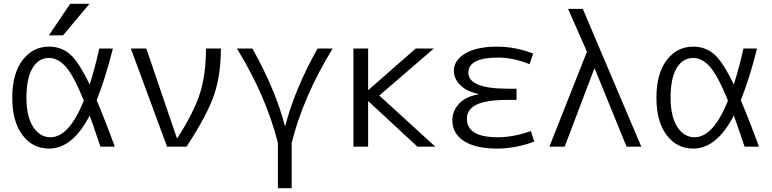

<svg xmlns="http://www.w3.org/2000/svg" viewBox="-20 -777 4090 1017"><path d="M314 -590H239L352 -757H454ZM492 -246Q538 -138 588 0H512Q470 -125 455 -165Q364 10 240 10Q153 10 99 -61.5Q45 -133 45 -260Q45 -387 99.5 -458.5Q154 -530 240 -530Q304 -530 350.5 -490Q397 -450 455 -329Q485 -425 506 -520H578Q538 -361 492 -246ZM424 -244Q370 -377 328.5 -423.5Q287 -470 240 -470Q184 -470 152 -416Q120 -362 120 -260Q120 -160 155.5 -105Q191 -50 247 -50Q346 -50 424 -244Z M919 -45Q1007 -181 1039 -282Q1071 -383 1071 -520H1150Q1150 -378 1113 -271.5Q1076 -165 968 0H865L673 -520H755L917 -45Z M1491 -110Q1541 -304 1662 -520H1742Q1587 -267 1525 -20V220H1452V-20Q1390 -267 1235 -520H1317Q1440 -300 1489 -110Z M1931 -300 2182 -520H2278L1989 -271L2286 0H2191L1931 -241H1930V0H1852V-520H1930V-300Z M2514 -277V-279Q2451 -293 2417.5 -327Q2384 -361 2384 -402Q2384 -458 2445 -494Q2506 -530 2613 -530Q2710 -530 2804 -493L2785 -437Q2698 -472 2619 -472Q2461 -472 2461 -392Q2461 -307 2673 -307H2716V-248H2673Q2556 -248 2504.5 -223Q2453 -198 2453 -148Q2453 -50 2616 -50Q2701 -50 2792 -83L2810 -27Q2711 10 2613 10Q2499 10 2437.5 -30Q2376 -70 2376 -140Q2376 -188 2410.5 -226.5Q2445 -265 2514 -277Z M3299 0 3130 -414H3128L2971 0H2890L3089 -503L2989 -730H3067L3377 0Z M3904 -246Q3950 -138 4000 0H3924Q3882 -125 3867 -165Q3776 10 3652 10Q3565 10 3511 -61.5Q3457 -133 3457 -260Q3457 -387 3511.5 -458.5Q3566 -530 3652 -530Q3716 -530 3762.5 -490Q3809 -450 3867 -329Q3897 -425 3918 -520H3990Q3950 -361 3904 -246ZM3836 -244Q3782 -377 3740.5 -423.5Q3699 -470 3652 -470Q3596 -470 3564 -416Q3532 -362 3532 -260Q3532 -160 3567.5 -105Q3603 -50 3659 -50Q3758 -50 3836 -244Z"/></svg>

Font: Mplus 1p
Style: Regular
Weight: 400
Version: Version 1.061